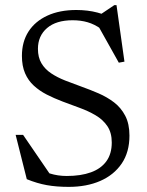

<svg xmlns="http://www.w3.org/2000/svg" viewBox="-20 -719 574 749"><path d="M437.5 -638.5 365 -658 426 -699H434.5L465.5 -478.5L443.5 -474.5L357 -629L374.5 -606Q348.5 -624.5 321.8 -632.2Q295 -640 263.5 -640Q199 -640 163.5 -609.5Q128 -579 128 -528.5Q128 -495 141.8 -472Q155.5 -449 179.5 -433Q203.5 -417 234 -405Q264.5 -393 298 -381Q331.5 -369 364.5 -354.8Q397.5 -340.5 424.8 -319.8Q452 -299 468.5 -267.5Q485 -236 485 -190Q485 -125.5 454.8 -81Q424.5 -36.5 371.2 -13.2Q318 10 248 10Q200 10 162.5 3.2Q125 -3.5 84.5 -20L41 -193H70L188 -20.5L105 -73Q144 -52 174.8 -42.2Q205.5 -32.5 240.5 -32.5Q295.5 -32.5 334.8 -46.8Q374 -61 395 -90Q416 -119 416 -163Q416 -201.5 398.8 -227Q381.5 -252.5 353 -269.2Q324.5 -286 290.8 -298.2Q257 -310.5 224 -323Q191 -335.5 162.2 -350.2Q133.5 -365 111.8 -385Q90 -405 77.8 -433.2Q65.5 -461.5 65.5 -501Q65.5 -556 91.2 -596Q117 -636 164.8 -658Q212.5 -680 277.5 -680Q322 -680 360.2 -670Q398.5 -660 437.5 -638.5Z"/></svg>

Font: Newsreader Text
Style: Regular
Weight: 400
Designer: Hugues Gentile
Foundry: Production Type
Version: Version 1.001